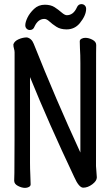

<svg xmlns="http://www.w3.org/2000/svg" viewBox="-20 -896 540 934"><path d="M102 18Q86 18 67.5 8.5Q49 -1 49 -17Q49 -29 50 -55Q51 -81 51 -641Q51 -650 48 -659.5Q45 -669 45 -680Q50 -696 70.5 -705Q91 -714 111 -714Q134 -709 144 -683Q251 -414 371 -154V-589Q371 -631 369 -659L368 -695Q368 -703 376.5 -707.5Q385 -712 395 -712Q412 -712 430 -702.5Q448 -693 448 -677Q448 -665 447.5 -639.5Q447 -614 447 -88Q447 -79 449 -61L451 -33Q451 -16 429 0.5Q407 17 385 17Q364 17 341 -35Q216 -299 126 -521V-105Q126 -74 127.5 -45Q129 -16 129 1Q129 9 120.5 13.5Q112 18 102 18ZM125 -750Q116 -750 109.5 -756.5Q103 -763 103 -773Q103 -788 113.5 -810Q124 -832 145.5 -852.5Q167 -873 198 -873Q227 -873 245.5 -861Q264 -849 279.5 -835.5Q295 -822 305 -822Q337 -822 354 -860Q361 -876 376 -876Q386 -876 392.5 -869.5Q399 -863 399 -853Q399 -821 368 -783Q343 -753 304 -753Q274 -753 254 -766Q234 -779 220.5 -791.5Q207 -804 196 -804Q165 -804 148 -767Q142 -750 125 -750Z"/></svg>

Font: LXGW WenKai Mono TC
Style: Bold
Weight: 700
Designer: LXGW / Fontworks Inc.
Foundry: LXGW / Fontworks Inc.
Version: Version 1.330